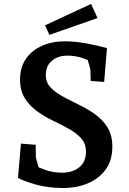

<svg xmlns="http://www.w3.org/2000/svg" viewBox="-20 -927 648 962"><path d="M296 15Q222.4 15 161.1 -2Q99.9 -19.1 70 -35.5L85 -207.5L158.9 -201.5L159.5 -144Q159.5 -139 163 -125.6Q166.4 -112.2 171.2 -96.5Q176.1 -80.7 180.2 -68Q184.3 -55.2 185.6 -51.1L135.2 -105.3Q165 -91 204.8 -76.4Q244.5 -61.7 291.4 -61.7Q343.8 -61.7 377.3 -88.9Q410.7 -116 410.7 -168.1Q410.7 -207.5 386.7 -234.1Q362.6 -260.7 325.2 -281.3Q287.8 -301.9 245.6 -322.3Q203.4 -342.6 166 -369.5Q128.5 -396.3 104.5 -434.5Q80.5 -472.8 80.5 -529Q80.5 -589.6 109.9 -632.2Q139.4 -674.8 190.3 -697.4Q241.2 -720 305.4 -720Q355 -720 410.2 -710Q465.4 -700 515.9 -686.1L501.9 -516.5L434.4 -521.5L433.1 -573.1Q433.1 -578.8 428.8 -594.3Q424.5 -609.7 419 -628.8Q413.4 -647.8 407.5 -663.4L465.4 -605.4Q430.6 -623.3 394.3 -635.8Q357.9 -648.3 317.5 -648.3Q271.5 -648.3 240.5 -623Q209.5 -597.6 209.5 -550.5Q209.5 -513.7 233.6 -488.5Q257.6 -463.2 295.7 -442.9Q333.8 -422.6 376.2 -401.9Q418.6 -381.2 456.7 -354.1Q494.8 -327.1 518.9 -288.1Q542.9 -249.1 542.9 -192.1Q542.9 -124.8 510 -78.6Q477 -32.5 421.1 -8.7Q365.2 15 296 15ZM227.5 -752.4 205.5 -800 436.4 -907.4 468.5 -836.5Z"/></svg>

Font: Andada Pro
Style: Regular
Weight: 400
Designer: Carolina Giovagnoli
Foundry: Huerta Tipografica
Version: Version 3.003